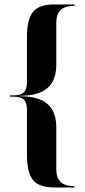

<svg xmlns="http://www.w3.org/2000/svg" viewBox="-20 -785 377 856"><path d="M24.9 -359.9H42Q72.8 -359.9 86.4 -373.5Q100.1 -387.2 100.1 -418V-618.2Q100.1 -699.2 127.2 -732.2Q154.3 -765.1 221.2 -765.1H312V-758.8H311Q270 -758.8 250.5 -740.5Q231 -722.2 231 -684.1V-497.1Q231 -426.3 191.2 -392.1Q151.4 -357.9 68.8 -357.9V-356Q151.4 -356 191.2 -321.8Q231 -287.6 231 -216.8V-29.8Q231 8.3 250.5 26.6Q270 44.9 311 44.9H312V50.8H221.2Q154.3 50.8 127.2 17.8Q100.1 -15.1 100.1 -96.2V-295.9Q100.1 -327.1 86.4 -340.6Q72.8 -354 42 -354H24.9Z"/></svg>

Font: Moniqa Black Display
Style: Regular
Weight: 900
Designer: Rajesh Rajput
Foundry: Rajesh Rajput
Version: Version 1.000